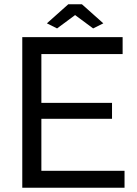

<svg xmlns="http://www.w3.org/2000/svg" viewBox="-20 -885 645 905"><path d="M249 -751 334 -814 419 -751 467 -775 366 -865H302L201 -775ZM175 -80V-325H508V-400H175V-630H558V-710H85V0H567V-80Z"/></svg>

Font: Raleway Med
Style: Regular
Weight: 500
Designer: Matt McInerney, Pablo Impallari, Rodrigo Fuenzalida
Foundry: Matt McInerney, Pablo Impallari, Rodrigo Fuenzalida
Version: Version 3.00 July 28, 2015